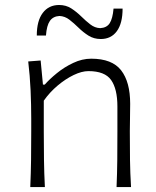

<svg xmlns="http://www.w3.org/2000/svg" viewBox="-20 -757 632 777"><path d="M102.5 0H161.6Q158.7 -57.1 158 -109.9Q157.2 -162.6 157.2 -224.6V-349.6Q181.2 -383.8 213.1 -410.6Q245.1 -437.5 278.1 -453.4Q311 -469.2 337.9 -469.2Q404.3 -469.2 429.7 -433.1Q455.1 -397 455.1 -326.2V-224.6Q455.1 -162.6 454.6 -109.9Q454.1 -57.1 451.7 0H510.3Q506.8 -57.1 506.1 -110.1Q505.4 -163.1 505.4 -226.1Q505.4 -247.6 506.1 -275.9Q506.8 -304.2 506.8 -336.9Q506.8 -425.3 470.2 -472.4Q433.6 -519.5 349.1 -519.5Q312.5 -519.5 276.4 -502.4Q240.2 -485.4 210.2 -460.9Q180.2 -436.5 161.1 -414.6H153.8L144.5 -512.2L94.2 -508.3Q101.1 -450.7 103.8 -391.6Q106.4 -332.5 106.4 -277.3V-226.1Q106.4 -163.1 105.7 -110.1Q105 -57.1 102.5 0ZM387.7 -599.1Q429.7 -599.1 452.9 -630.9Q476.1 -662.6 476.1 -722.2H439.5Q436 -682.1 424.1 -663.3Q412.1 -644.5 385.3 -643.1Q363.8 -644 345.5 -658.2Q327.1 -672.4 308.6 -690.7Q290 -709 268.6 -722.9Q247.1 -736.8 219.2 -736.8Q177.2 -736.8 153.1 -704.8Q128.9 -672.9 128.9 -613.3H166Q168.9 -653.8 181.9 -672.4Q194.8 -690.9 220.7 -692.4Q242.7 -691.4 261 -677.2Q279.3 -663.1 297.9 -644.8Q316.4 -626.5 338.1 -612.8Q359.9 -599.1 387.7 -599.1Z"/></svg>

Font: Pinar FD VF
Style: Regular
Weight: 300
Designer: Amin Abedi
Version: Version 2.000